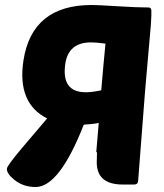

<svg xmlns="http://www.w3.org/2000/svg" viewBox="-20 -740 657 770"><path d="M345 -570Q255 -570 242 -485Q225 -370 324 -370Q350 -370 386 -378Q396 -495 403 -565Q367 -570 345 -570ZM534 -15Q533 0 518 0H472Q368 0 368 -89Q368 -104 369 -130L366 -129Q370 -181 376 -247Q352 -242 316 -240Q218 10 123 10Q71 10 35 -21Q5 -46 8 -65Q10 -77 67 -145L169 -265Q48 -326 74 -497Q108 -720 348 -720Q371 -720 451 -715Q530 -710 576 -710Q586 -710 587 -698Q588 -686 585 -640L562 -377Z"/></svg>

Font: PoetsenOne
Style: Regular
Weight: 400
Designer: Rodrigo Fuenzalida, Pablo Impallari
Foundry: Pablo Impallari, Rodrigo Fuenzalida
Version: Version 1.000